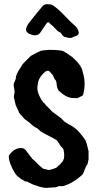

<svg xmlns="http://www.w3.org/2000/svg" viewBox="-20 -862 472 917"><path d="M200 -842Q225 -842 232 -837Q256 -821 281 -795Q322 -752 334 -742.5Q346 -733 351.5 -721.5Q357 -710 356 -704Q355 -698 351 -694.5Q347 -691 338.5 -688.5Q330 -686 323 -682Q316 -678 292 -685Q282 -685 270 -706Q258 -709 246 -723.5Q234 -738 221 -747Q215 -756 210 -755.5Q205 -755 200.5 -748Q196 -741 190.5 -733Q185 -725 182.5 -721.5Q180 -718 178 -714Q172 -705 170 -703Q154 -686 124 -699Q115 -701 107.5 -710.5Q100 -720 109 -737Q109 -742 143 -784Q177 -826 181 -830Q186 -838 200 -842ZM260 27Q253 34 217 34Q192 39 158 26L137 19L106 4Q102 4 101 4.5Q100 5 96 2Q90 -3 82 -6Q62 -20 54 -31Q22 -82 22 -116Q22 -120 32 -131Q52 -155 82 -155Q94 -154 101 -147L134 -104Q142 -96 152 -88L165 -74L185 -57Q189 -55 193 -55Q197 -53 215 -50Q235 -55 249 -61Q258 -70 265 -75L279 -91Q281 -93 286 -107Q286 -120 286.5 -124.5Q287 -129 283 -149Q282 -152 269 -165Q263 -177 252 -191Q246 -197 194 -223L175 -234L157 -250Q144 -254 120 -277Q110 -284 105 -288Q99 -290 72 -322Q72 -324 55 -360L46 -399L50 -425Q44 -451 46 -464Q50 -470 56 -488Q53 -503 83 -547Q83 -553 127 -595L161 -613L177 -620Q186 -621 201.5 -623Q217 -625 248 -623Q279 -621 287 -615Q294 -612 327 -588Q371 -549 375 -518Q392 -467 377 -409Q377 -405 349 -393L324 -394Q292 -398 263 -427Q255 -432 251 -455Q250 -479 241 -484Q240 -485 233 -502Q216 -524 210.5 -524Q205 -524 198 -521Q162 -492 160 -456Q153 -427 178 -385Q189 -369 192 -369Q198 -359 215 -344L229 -329L271 -298L288 -281L307 -269Q323 -262 338 -250Q358 -235 387 -194Q393 -185 403 -140V-101L398 -78Q393 -73 387 -58Q387 -57 376 -31Q373 -26 352 -10Q322 14 285 26Q277 28 260 27Z"/></svg>

Font: Caveat Brush
Style: Regular
Weight: 400
Designer: Pablo Impallari
Foundry: Creative Lab NY
Version: Version 1.096; ttfautohint (v1.3)